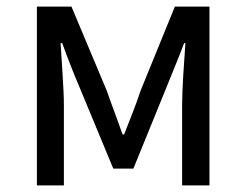

<svg xmlns="http://www.w3.org/2000/svg" viewBox="-20 -563 747 583"><path d="M92 0H174V-245C174 -293 167 -376 164 -432H169C184 -390 202 -344 219 -304L324 -51H385L488 -304C504 -344 523 -389 539 -432H543C539 -376 533 -293 533 -245V0H616V-543H511L407 -288C392 -242 374 -199 357 -155H352C337 -199 320 -242 304 -288L197 -543H92Z"/></svg>

Font: Source Han Sans KR Regular
Style: Regular
Weight: 400
Designer: Ryoko NISHIZUKA (kana & ideographs); Paul D. Hunt (Latin, Greek & Cyrillic); Wenlong ZHANG (bopomofo); Sandoll Communica
Foundry: Adobe Systems Incorporated
Version: Version 1.004;PS 1.004;hotconv 1.0.82;makeotf.lib2.5.63406